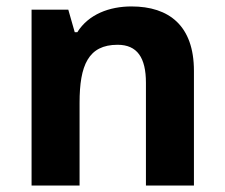

<svg xmlns="http://www.w3.org/2000/svg" viewBox="-20 -576 697 596"><path d="M388 -556C320 -556 255 -532 220 -476H212L192 -546H78V0H227V-257C227 -373 254 -437 345 -437C406 -437 433 -397 433 -319V0H582V-356C582 -496 505 -556 388 -556Z"/></svg>

Font: Noto Sans Gujarati
Style: Bold
Weight: 700
Designer: Jelle Bosma - Monotype Design Team, Universal Thirst
Foundry: Monotype Imaging Inc.
Version: Version 2.106